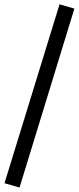

<svg xmlns="http://www.w3.org/2000/svg" viewBox="-38 -795 357 872"><path d="M50.8 56.6 -17.6 37.1 232.4 -775.4 299.8 -755.9Z"/></svg>

Font: Min Sans
Style: Regular
Weight: 400
Designer: Jinseong-Kim, NotoSansCJK, Nunito
Foundry: Jinseong-Kim
Version: Version 1.400;Glyphs 3.1.2 (3151)